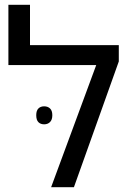

<svg xmlns="http://www.w3.org/2000/svg" viewBox="-20 -780 550 800"><path d="M105 -592H475V-524L288 0H193L381 -509H15V-760H105ZM131 -300Q131 -319 140 -328Q149 -337 164 -337Q179 -337 188.5 -328Q198 -319 198 -300Q198 -281 188.5 -271.5Q179 -262 164 -262Q149 -262 140 -271Q131 -280 131 -300Z"/></svg>

Font: Noto Sans Hebrew
Style: Regular
Weight: 400
Designer: Monotype Design Team
Foundry: Monotype Imaging Inc.
Version: Version 2.003